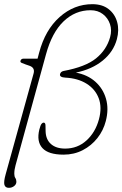

<svg xmlns="http://www.w3.org/2000/svg" viewBox="-20 -731 586 920"><path d="M7 104.5 141 -379Q148.5 -406.5 121 -416L103.5 -422Q90.5 -426.5 83.5 -429.8Q76.5 -433 78 -439Q81 -450 93 -450H160L167.5 -478.5Q196.5 -588 265.8 -649.5Q335 -711 422.5 -711Q470 -711 500.2 -687.5Q530.5 -664 541.2 -625.8Q552 -587.5 540 -543Q523.5 -482.5 472.2 -440.8Q421 -399 343.5 -383Q399 -373 436.5 -339.8Q474 -306.5 488 -257.5Q502 -208.5 487 -151Q475.5 -106 446.8 -69.5Q418 -33 376.5 -11.5Q335 10 284.5 10Q212 10 183.2 -21.5Q154.5 -53 168.5 -110.5Q174 -131.5 179 -137.5Q184 -143.5 189 -143.5Q198 -143.5 198 -129L198.5 -102.5Q199.5 -62.5 224.2 -40.8Q249 -19 292 -19Q351.5 -19 394.2 -57.8Q437 -96.5 454 -159Q469.5 -216.5 453 -260.2Q436.5 -304 394.8 -330Q353 -356 293.5 -359Q265 -360.5 267.5 -375Q270 -388 285 -391Q389.5 -410.5 440 -451.2Q490.5 -492 507.5 -552.5Q517 -586 507 -615.5Q497 -645 472.8 -663.5Q448.5 -682 414 -682Q340.5 -682 284.8 -628.8Q229 -575.5 200.5 -471L54.5 61Q48.5 82 48.5 102Q48.5 114.5 53.5 122Q58.5 129.5 58.5 140Q58.5 152 47.8 160.5Q37 169 22.5 169Q5.5 169 1.2 154.8Q-3 140.5 7 104.5Z"/></svg>

Font: Fraunces 9pt S100 Thin
Style: Italic
Weight: 100
Italic angle: -16°
Version: Version 1.000; ttfautohint (v1.8.3)